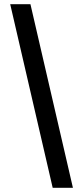

<svg xmlns="http://www.w3.org/2000/svg" viewBox="-20 -730 379 910"><path d="M229.7 160 28.4 -710H124.3L325.6 160Z"/></svg>

Font: Source Sans Variable
Style: Regular
Weight: 200
Designer: Paul D. Hunt
Foundry: Adobe Systems Incorporated
Version: Version 3.006;hotconv 1.0.111;makeotfexe 2.5.65597